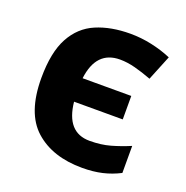

<svg xmlns="http://www.w3.org/2000/svg" viewBox="-107 -654 737 762"><g transform="rotate(20 262.0 -273.0)"><path d="M318.8 9.8Q192.9 9.8 118.9 -56.4Q44.9 -122.6 44.9 -270Q44.9 -378.9 78.9 -441.4Q112.8 -503.9 174.3 -530Q235.8 -556.2 317.9 -556.2Q362.8 -556.2 407.5 -546.6Q452.1 -537.1 492.2 -520L449.2 -414.1Q412.1 -428.2 378.4 -437Q344.7 -445.8 314 -445.8Q213.9 -445.8 199.2 -325.2H404.8V-226.1H199.2Q211.9 -101.1 310.1 -101.1Q357.9 -101.1 396.7 -112.1Q435.5 -123 476.1 -140.1V-25.9Q440.9 -7.8 403.1 1Q365.2 9.8 318.8 9.8Z"/></g></svg>

Font: Open Sans
Style: Bold
Weight: 700
Designer: Monotype Design Team
Foundry: Monotype Imaging Inc.
Version: Version 3.000; ttfautohint (v1.8.4)